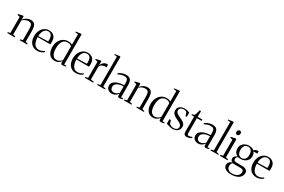

<svg xmlns="http://www.w3.org/2000/svg" viewBox="159 -2460 6419 4341"><g transform="rotate(30 3368.5 -289.0)"><path d="M79.5 -37V-456L14 -473V-492.5L118 -517H141L151 -509V-467.5L150.5 -430Q168.5 -451 196.5 -472.8Q224.5 -494.5 259.5 -509.2Q294.5 -524 333.5 -524Q393 -524 424.2 -498Q455.5 -472 467 -425.2Q478.5 -378.5 478.5 -317V-36.5L539 -23V0H343V-23L405.5 -36.5V-314.5Q405.5 -362.5 399 -398Q392.5 -433.5 372.2 -453.2Q352 -473 309.5 -473Q277.5 -473 250.8 -465.5Q224 -458 200.2 -443.8Q176.5 -429.5 152.5 -410V-37L213.5 -23V0H19V-23Z M805 11Q734 11 683.2 -21Q632.5 -53 605.5 -111.5Q578.5 -170 578.5 -249.5Q578.5 -316 598 -367.5Q617.5 -419 650.5 -454.8Q683.5 -490.5 724.2 -508.8Q765 -527 807 -527Q891.5 -527 941.5 -479.5Q991.5 -432 992.5 -341Q993 -312 991.8 -294.8Q990.5 -277.5 987.5 -264H660.5Q660.5 -220 669 -177.8Q677.5 -135.5 696 -101.5Q714.5 -67.5 744.5 -47.2Q774.5 -27 817.5 -27Q860.5 -27 900 -42.5Q939.5 -58 961.5 -77L973 -53.5Q955 -35.5 928.2 -21Q901.5 -6.5 869.8 2.2Q838 11 805 11ZM661.5 -291 914 -298Q916 -309 916.2 -320Q916.5 -331 916.5 -341Q916.5 -414 890 -455.5Q863.5 -497 805 -497Q768.5 -497 741.5 -480Q714.5 -463 697 -434Q679.5 -405 670.8 -368Q662 -331 661.5 -291Z M1256.5 11Q1211.5 11 1175 -5.5Q1138.5 -22 1112.5 -54.2Q1086.5 -86.5 1072.5 -133Q1058.5 -179.5 1058.5 -240Q1058.5 -323 1091.2 -388.2Q1124 -453.5 1180.8 -491Q1237.5 -528.5 1308.5 -528.5Q1345 -528.5 1373.8 -520.8Q1402.5 -513 1417.5 -504.5V-775.5L1342.5 -785V-803L1462.5 -819H1480L1489.5 -811V-27.5H1546.5V-7Q1530 -2 1509 3Q1488 8 1469 8Q1443 8 1430.8 -1.2Q1418.5 -10.5 1418.5 -33.5V-75Q1409 -61 1387.5 -40.5Q1366 -20 1333.5 -4.5Q1301 11 1256.5 11ZM1279 -28.5Q1312 -28.5 1339.2 -40.5Q1366.5 -52.5 1386.5 -68.8Q1406.5 -85 1417.5 -98V-457Q1407.5 -470.5 1380.8 -484.8Q1354 -499 1312.5 -499Q1259 -499 1221 -471Q1183 -443 1163 -387.2Q1143 -331.5 1143 -249Q1143 -173.5 1161 -124.8Q1179 -76 1210 -52.2Q1241 -28.5 1279 -28.5Z M1816 11Q1745 11 1694.2 -21Q1643.5 -53 1616.5 -111.5Q1589.5 -170 1589.5 -249.5Q1589.5 -316 1609 -367.5Q1628.5 -419 1661.5 -454.8Q1694.5 -490.5 1735.2 -508.8Q1776 -527 1818 -527Q1902.5 -527 1952.5 -479.5Q2002.5 -432 2003.5 -341Q2004 -312 2002.8 -294.8Q2001.5 -277.5 1998.5 -264H1671.5Q1671.5 -220 1680 -177.8Q1688.5 -135.5 1707 -101.5Q1725.5 -67.5 1755.5 -47.2Q1785.5 -27 1828.5 -27Q1871.5 -27 1911 -42.5Q1950.5 -58 1972.5 -77L1984 -53.5Q1966 -35.5 1939.2 -21Q1912.5 -6.5 1880.8 2.2Q1849 11 1816 11ZM1672.5 -291 1925 -298Q1927 -309 1927.2 -320Q1927.5 -331 1927.5 -341Q1927.5 -414 1901 -455.5Q1874.5 -497 1816 -497Q1779.5 -497 1752.5 -480Q1725.5 -463 1708 -434Q1690.5 -405 1681.8 -368Q1673 -331 1672.5 -291Z M2046.5 0V-22.5L2109.5 -36.5V-456L2044 -473V-492.5L2147 -517H2171L2181 -509L2180.5 -472.5L2178 -390L2179.5 -398Q2183.5 -416.5 2195.2 -437.8Q2207 -459 2226.2 -478.2Q2245.5 -497.5 2270 -509.8Q2294.5 -522 2323.5 -522Q2333.5 -522 2339.8 -521Q2346 -520 2350.5 -518.5V-446.5Q2346.5 -448.5 2340 -450Q2333.5 -451.5 2324.5 -451.5Q2294 -451.5 2267.5 -443.8Q2241 -436 2219.5 -419.2Q2198 -402.5 2182.5 -375V-36.5L2263.5 -22.5V0Z M2433 -37V-775.5L2362 -785V-803L2478 -819H2495L2504.5 -811.5V-36.5L2570.5 -23V0H2367V-23Z M2745.5 8Q2711.5 8 2678.8 -6.2Q2646 -20.5 2624.5 -50.2Q2603 -80 2603 -126.5Q2603 -173.5 2631 -206.2Q2659 -239 2704 -259.8Q2749 -280.5 2801 -290Q2853 -299.5 2901 -300V-349.5Q2901 -391 2894.2 -420.2Q2887.5 -449.5 2867.8 -465.2Q2848 -481 2808.5 -481Q2758 -481 2716.8 -467Q2675.5 -453 2645 -434.5L2629.5 -459.5Q2647 -473 2676.2 -488.5Q2705.5 -504 2743.2 -515.2Q2781 -526.5 2824 -526.5Q2880.5 -526.5 2913.2 -506.5Q2946 -486.5 2960 -447Q2974 -407.5 2974 -349V-28.5H3029V-8.5Q3018 -5 3005.5 -1.5Q2993 2 2979 4.2Q2965 6.5 2949.5 6.5Q2927.5 6.5 2915.5 -2.5Q2903.5 -11.5 2903.5 -34.5V-82.5Q2894.5 -67.5 2872.8 -46Q2851 -24.5 2819 -8.2Q2787 8 2745.5 8ZM2767 -37.5Q2808 -37.5 2840.2 -55.5Q2872.5 -73.5 2901 -103V-270.5Q2840.5 -270.5 2790.5 -255Q2740.5 -239.5 2710.5 -209.5Q2680.5 -179.5 2680.5 -136Q2680.5 -105 2692.5 -83Q2704.5 -61 2724.2 -49.2Q2744 -37.5 2767 -37.5Z M3126.5 -37V-456L3061 -473V-492.5L3165 -517H3188L3198 -509V-467.5L3197.5 -430Q3215.5 -451 3243.5 -472.8Q3271.5 -494.5 3306.5 -509.2Q3341.5 -524 3380.5 -524Q3440 -524 3471.2 -498Q3502.5 -472 3514 -425.2Q3525.5 -378.5 3525.5 -317V-36.5L3586 -23V0H3390V-23L3452.5 -36.5V-314.5Q3452.5 -362.5 3446 -398Q3439.5 -433.5 3419.2 -453.2Q3399 -473 3356.5 -473Q3324.5 -473 3297.8 -465.5Q3271 -458 3247.2 -443.8Q3223.5 -429.5 3199.5 -410V-37L3260.5 -23V0H3066V-23Z M3824 11Q3779 11 3742.5 -5.5Q3706 -22 3680 -54.2Q3654 -86.5 3640 -133Q3626 -179.5 3626 -240Q3626 -323 3658.8 -388.2Q3691.5 -453.5 3748.2 -491Q3805 -528.5 3876 -528.5Q3912.5 -528.5 3941.2 -520.8Q3970 -513 3985 -504.5V-775.5L3910 -785V-803L4030 -819H4047.5L4057 -811V-27.5H4114V-7Q4097.5 -2 4076.5 3Q4055.5 8 4036.5 8Q4010.5 8 3998.2 -1.2Q3986 -10.5 3986 -33.5V-75Q3976.5 -61 3955 -40.5Q3933.5 -20 3901 -4.5Q3868.5 11 3824 11ZM3846.5 -28.5Q3879.5 -28.5 3906.8 -40.5Q3934 -52.5 3954 -68.8Q3974 -85 3985 -98V-457Q3975 -470.5 3948.2 -484.8Q3921.5 -499 3880 -499Q3826.5 -499 3788.5 -471Q3750.5 -443 3730.5 -387.2Q3710.5 -331.5 3710.5 -249Q3710.5 -173.5 3728.5 -124.8Q3746.5 -76 3777.5 -52.2Q3808.5 -28.5 3846.5 -28.5Z M4334.5 10Q4299 10 4266.5 1.5Q4234 -7 4208.8 -16.2Q4183.5 -25.5 4168 -28V-146.5H4207L4230 -68.5Q4233 -59.5 4249.5 -47.5Q4266 -35.5 4290 -26.5Q4314 -17.5 4339.5 -17.5Q4374 -17.5 4399.8 -27.2Q4425.5 -37 4440.2 -57Q4455 -77 4455 -107Q4455 -133 4439.8 -153.2Q4424.5 -173.5 4394 -192Q4363.5 -210.5 4316.5 -230Q4269.5 -250 4239 -273.5Q4208.5 -297 4193.8 -325Q4179 -353 4179 -387Q4179 -433.5 4202.5 -464.8Q4226 -496 4264.5 -512Q4303 -528 4346.5 -528Q4386.5 -528 4412.5 -521.8Q4438.5 -515.5 4455 -508.5Q4471.5 -501.5 4482.5 -499V-387.5H4449L4424.5 -463Q4420.5 -471 4411.2 -480Q4402 -489 4385.5 -495.2Q4369 -501.5 4342 -501.5Q4318.5 -501.5 4293.8 -493.2Q4269 -485 4251.8 -466.2Q4234.5 -447.5 4234.5 -416Q4234.5 -388 4249.5 -368Q4264.5 -348 4290 -332.5Q4315.5 -317 4346 -303Q4378 -289 4407.5 -274.5Q4437 -260 4460.2 -242Q4483.5 -224 4497.2 -199.8Q4511 -175.5 4511 -142Q4511 -95.5 4489.2 -61.2Q4467.5 -27 4428 -8.5Q4388.5 10 4334.5 10Z M4702.5 8Q4668 8 4645 -10.8Q4622 -29.5 4622 -83V-476H4552.5V-498.5Q4557.5 -500 4567.5 -502.2Q4577.5 -504.5 4587.8 -507Q4598 -509.5 4602 -511.5Q4609 -515 4613.2 -519Q4617.5 -523 4620.8 -528.8Q4624 -534.5 4627 -543Q4631 -554.5 4637.2 -574.8Q4643.5 -595 4649.8 -618.8Q4656 -642.5 4660 -662.5H4695V-512.5H4816.5V-476H4694.5V-101Q4694.5 -74 4698.8 -60Q4703 -46 4711.8 -41Q4720.5 -36 4733 -36Q4750.5 -36 4777.8 -43Q4805 -50 4818.5 -58L4827.5 -34.5Q4815.5 -24.5 4795 -14.5Q4774.5 -4.5 4750.2 1.8Q4726 8 4702.5 8Z M5001 8Q4967 8 4934.2 -6.2Q4901.5 -20.5 4880 -50.2Q4858.5 -80 4858.5 -126.5Q4858.5 -173.5 4886.5 -206.2Q4914.5 -239 4959.5 -259.8Q5004.5 -280.5 5056.5 -290Q5108.5 -299.5 5156.5 -300V-349.5Q5156.5 -391 5149.8 -420.2Q5143 -449.5 5123.2 -465.2Q5103.5 -481 5064 -481Q5013.5 -481 4972.2 -467Q4931 -453 4900.5 -434.5L4885 -459.5Q4902.5 -473 4931.8 -488.5Q4961 -504 4998.8 -515.2Q5036.5 -526.5 5079.5 -526.5Q5136 -526.5 5168.8 -506.5Q5201.5 -486.5 5215.5 -447Q5229.5 -407.5 5229.5 -349V-28.5H5284.5V-8.5Q5273.5 -5 5261 -1.5Q5248.5 2 5234.5 4.2Q5220.5 6.5 5205 6.5Q5183 6.5 5171 -2.5Q5159 -11.5 5159 -34.5V-82.5Q5150 -67.5 5128.2 -46Q5106.5 -24.5 5074.5 -8.2Q5042.5 8 5001 8ZM5022.5 -37.5Q5063.5 -37.5 5095.8 -55.5Q5128 -73.5 5156.5 -103V-270.5Q5096 -270.5 5046 -255Q4996 -239.5 4966 -209.5Q4936 -179.5 4936 -136Q4936 -105 4948 -83Q4960 -61 4979.8 -49.2Q4999.5 -37.5 5022.5 -37.5Z M5391 -37V-775.5L5320 -785V-803L5436 -819H5453L5462.5 -811.5V-36.5L5528.5 -23V0H5325V-23Z M5568.5 0V-23L5633 -37V-456L5567 -473V-492.5L5672.5 -517H5691.5L5706 -506V-36.5L5769.5 -23V0ZM5670 -602Q5650.5 -602 5636.2 -615.5Q5622 -629 5622 -657Q5622 -685.5 5638.5 -703Q5655 -720.5 5676 -720.5H5677Q5696.5 -720.5 5710.8 -707Q5725 -693.5 5725 -665Q5725 -637 5708.5 -619.5Q5692 -602 5671 -602Z M5993 241Q5955.5 241 5919.2 233Q5883 225 5853.8 208.8Q5824.5 192.5 5807.2 167.2Q5790 142 5790 107.5Q5790 77 5803.2 53.2Q5816.5 29.5 5839.5 13.5Q5862.5 -2.5 5892 -8.5Q5869 -18 5854 -36.5Q5839 -55 5839 -87Q5839 -111.5 5851.5 -131.2Q5864 -151 5883 -165.2Q5902 -179.5 5921.5 -187.5Q5867.5 -216.5 5848.2 -257.8Q5829 -299 5829 -347Q5829 -404 5858 -444.8Q5887 -485.5 5933.2 -507.2Q5979.5 -529 6030 -529Q6085 -529 6117 -514Q6149 -499 6164.5 -483.5Q6176 -502 6204.5 -515.2Q6233 -528.5 6256.5 -528.5H6277.5L6277 -465L6179 -464.5Q6188.5 -454 6196.2 -438Q6204 -422 6209 -401Q6214 -380 6214 -353Q6214 -297 6185.5 -256.2Q6157 -215.5 6111.5 -193.2Q6066 -171 6014 -171Q5995.5 -171 5975.8 -173.2Q5956 -175.5 5940 -178.5Q5928.5 -170 5913.8 -154.2Q5899 -138.5 5899 -109.5Q5899 -77.5 5919.5 -65.8Q5940 -54 5983 -54L6122.5 -53.5Q6171.5 -53.5 6203 -39.2Q6234.5 -25 6249.8 -1.2Q6265 22.5 6265 51Q6265 95.5 6246 130.5Q6227 165.5 6191.2 190.2Q6155.5 215 6105.5 228Q6055.5 241 5993 241ZM6002.5 211.5Q6061.5 211.5 6104 193Q6146.5 174.5 6169.5 143.5Q6192.5 112.5 6192.5 74.5Q6192.5 54.5 6186 38.5Q6179.5 22.5 6160.8 13.2Q6142 4 6105 4H5988Q5962 4 5942.5 3Q5923 2 5910.5 -1Q5892.5 11.5 5879.2 32.8Q5866 54 5866 96Q5866 134.5 5884.8 160.2Q5903.5 186 5934.8 198.8Q5966 211.5 6002.5 211.5ZM6017 -200.5Q6076 -200.5 6107.5 -239.8Q6139 -279 6139 -350.5Q6139 -396.5 6125.2 -430Q6111.5 -463.5 6086.2 -481.5Q6061 -499.5 6027 -499.5Q5989 -499.5 5961.8 -482.8Q5934.5 -466 5919.8 -432.8Q5905 -399.5 5905 -350Q5905 -306 5917.5 -272.2Q5930 -238.5 5955 -219.5Q5980 -200.5 6017 -200.5Z M6528 11Q6457 11 6406.2 -21Q6355.5 -53 6328.5 -111.5Q6301.5 -170 6301.5 -249.5Q6301.5 -316 6321 -367.5Q6340.5 -419 6373.5 -454.8Q6406.5 -490.5 6447.2 -508.8Q6488 -527 6530 -527Q6614.5 -527 6664.5 -479.5Q6714.5 -432 6715.5 -341Q6716 -312 6714.8 -294.8Q6713.5 -277.5 6710.5 -264H6383.5Q6383.5 -220 6392 -177.8Q6400.5 -135.5 6419 -101.5Q6437.5 -67.5 6467.5 -47.2Q6497.5 -27 6540.5 -27Q6583.5 -27 6623 -42.5Q6662.5 -58 6684.5 -77L6696 -53.5Q6678 -35.5 6651.2 -21Q6624.5 -6.5 6592.8 2.2Q6561 11 6528 11ZM6384.5 -291 6637 -298Q6639 -309 6639.2 -320Q6639.5 -331 6639.5 -341Q6639.5 -414 6613 -455.5Q6586.5 -497 6528 -497Q6491.5 -497 6464.5 -480Q6437.5 -463 6420 -434Q6402.5 -405 6393.8 -368Q6385 -331 6384.5 -291Z"/></g></svg>

Font: Merriweather 120pt Light
Style: Regular
Weight: 300
Version: Version 2.100